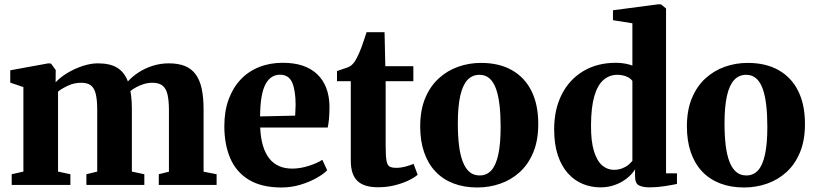

<svg xmlns="http://www.w3.org/2000/svg" viewBox="-20 -838 3692 870"><path d="M33 0V-48.5L86 -60.5V-443.5L26.5 -463.5V-519.5L199 -551L211 -550L232.5 -520.5L232 -465Q252.5 -487.5 285.2 -507.2Q318 -527 354.5 -539Q391 -551 423.5 -551Q479 -551 511.5 -530.8Q544 -510.5 559.5 -469Q579.5 -491.5 608.5 -510.2Q637.5 -529 672.5 -540Q707.5 -551 745 -551Q787 -551 817 -539.2Q847 -527.5 866 -502Q885 -476.5 893.8 -436.8Q902.5 -397 902.5 -341V-60L961.5 -48.5V0H699.5V-48.5L745.5 -60V-338Q745.5 -382 739 -409.8Q732.5 -437.5 716.2 -450.2Q700 -463 670.5 -463Q651.5 -463 633 -457.5Q614.5 -452 598.5 -443.5Q582.5 -435 571 -425.5Q573 -415 574.5 -401.8Q576 -388.5 576.8 -374.5Q577.5 -360.5 577.5 -345.5V-60.5L634 -48.5V0H371.5V-48.5L420.5 -60.5V-340.5Q420.5 -384 414.2 -411Q408 -438 392.5 -450.5Q377 -463 347.5 -463Q316.5 -463 288.8 -450.2Q261 -437.5 243 -423V-60.5L299 -48.5V0Z M1255.5 11.5Q1165 11.5 1107.5 -23.5Q1050 -58.5 1023.2 -121.2Q996.5 -184 996.5 -266.5Q996.5 -334 1015.8 -387Q1035 -440 1070 -477.2Q1105 -514.5 1153.8 -534Q1202.5 -553.5 1261.5 -553.5Q1362.5 -553.5 1416.8 -502.2Q1471 -451 1473 -357.5Q1473 -324 1470.8 -300Q1468.5 -276 1465 -260H1159Q1161 -213.5 1171.2 -178.8Q1181.5 -144 1199.5 -120.8Q1217.5 -97.5 1243.8 -85.8Q1270 -74 1304 -74Q1340.5 -74 1379.5 -86.5Q1418.5 -99 1440.5 -114L1462.5 -66.5Q1447.5 -50.5 1415.8 -32.2Q1384 -14 1342.2 -1.2Q1300.5 11.5 1255.5 11.5ZM1158.5 -310.5 1317.5 -314Q1318 -326 1318.5 -338Q1319 -350 1319.5 -362.5Q1319.5 -427 1304.2 -463.2Q1289 -499.5 1248.5 -499.5Q1229.5 -499.5 1213.5 -490.2Q1197.5 -481 1185 -459.8Q1172.5 -438.5 1165.8 -402Q1159 -365.5 1158.5 -310.5Z M1692.5 10.5Q1629.5 10.5 1599.5 -18.2Q1569.5 -47 1569.5 -110.5V-470H1507V-516Q1518.5 -520.5 1530.8 -524.2Q1543 -528 1553.8 -532Q1564.5 -536 1571.5 -541.5Q1579 -548 1585 -556Q1591 -564 1596 -574.2Q1601 -584.5 1606.5 -595.5Q1612 -607.5 1618 -624Q1624 -640.5 1630 -658.5Q1636 -676.5 1641 -692H1722.5L1726 -538H1853V-470H1727.5V-178.5Q1727.5 -132 1731.2 -110.5Q1735 -89 1745.5 -83.2Q1756 -77.5 1775.5 -77.5Q1796 -77.5 1817.5 -83.2Q1839 -89 1854 -95.5L1872.5 -46Q1856 -32 1828.8 -19.2Q1801.5 -6.5 1767 2Q1732.5 10.5 1692.5 10.5Z M1884 -265Q1884 -338.5 1906.5 -392.8Q1929 -447 1967.8 -482.5Q2006.5 -518 2056 -535.5Q2105.5 -553 2159.5 -553Q2241.5 -553 2299.5 -520.2Q2357.5 -487.5 2388.2 -425.8Q2419 -364 2419 -276.5Q2419 -202 2396.5 -147.8Q2374 -93.5 2335.2 -58.2Q2296.5 -23 2247 -5.8Q2197.5 11.5 2143 11.5Q2082.5 11.5 2034.5 -7Q1986.5 -25.5 1953 -61Q1919.5 -96.5 1901.8 -148Q1884 -199.5 1884 -265ZM2153.5 -43Q2185.5 -43 2206.5 -66.2Q2227.5 -89.5 2238 -138.2Q2248.5 -187 2248.5 -263Q2248.5 -318 2243.5 -361.5Q2238.5 -405 2227.5 -435.8Q2216.5 -466.5 2198 -482.8Q2179.5 -499 2152.5 -499Q2120 -499 2098.2 -475.8Q2076.5 -452.5 2065.5 -403.8Q2054.5 -355 2054.5 -278Q2054.5 -223.5 2059.8 -180Q2065 -136.5 2076.8 -105.8Q2088.5 -75 2107.2 -59Q2126 -43 2153.5 -43Z M2701 11Q2658.5 11 2620.8 -4.5Q2583 -20 2553.8 -52.2Q2524.5 -84.5 2507.8 -134.2Q2491 -184 2491 -252.5Q2491 -341.5 2525 -409.2Q2559 -477 2622.2 -515.2Q2685.5 -553.5 2771.5 -553.5Q2793 -553.5 2812.5 -549.8Q2832 -546 2845.5 -541V-732.5L2757.5 -746.5V-791.5L2962.5 -818.5H2975L2998 -799.5V-52.5H3047.5V-4.5Q3027 0 2991.8 5.5Q2956.5 11 2923.5 11Q2893 11 2875.2 2Q2857.5 -7 2857.5 -39.5V-70.5Q2844 -48.5 2820.5 -29.8Q2797 -11 2766.2 0Q2735.5 11 2701 11ZM2761.5 -68.5Q2782 -68.5 2798.5 -74.8Q2815 -81 2826.8 -90.5Q2838.5 -100 2845.5 -109.5V-471Q2838 -483 2819.2 -491Q2800.5 -499 2777.5 -499Q2741.5 -499 2714.8 -476Q2688 -453 2673.2 -403Q2658.5 -353 2658 -271.5Q2657.5 -197.5 2671.5 -152.8Q2685.5 -108 2709 -88.2Q2732.5 -68.5 2761.5 -68.5Z M3092.5 -265Q3092.5 -338.5 3115 -392.8Q3137.5 -447 3176.2 -482.5Q3215 -518 3264.5 -535.5Q3314 -553 3368 -553Q3450 -553 3508 -520.2Q3566 -487.5 3596.8 -425.8Q3627.5 -364 3627.5 -276.5Q3627.5 -202 3605 -147.8Q3582.5 -93.5 3543.8 -58.2Q3505 -23 3455.5 -5.8Q3406 11.5 3351.5 11.5Q3291 11.5 3243 -7Q3195 -25.5 3161.5 -61Q3128 -96.5 3110.2 -148Q3092.5 -199.5 3092.5 -265ZM3362 -43Q3394 -43 3415 -66.2Q3436 -89.5 3446.5 -138.2Q3457 -187 3457 -263Q3457 -318 3452 -361.5Q3447 -405 3436 -435.8Q3425 -466.5 3406.5 -482.8Q3388 -499 3361 -499Q3328.5 -499 3306.8 -475.8Q3285 -452.5 3274 -403.8Q3263 -355 3263 -278Q3263 -223.5 3268.2 -180Q3273.5 -136.5 3285.2 -105.8Q3297 -75 3315.8 -59Q3334.5 -43 3362 -43Z"/></svg>

Font: Merriweather 60pt ExtraBold
Style: Regular
Weight: 800
Version: Version 2.100